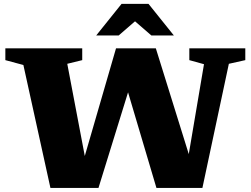

<svg xmlns="http://www.w3.org/2000/svg" viewBox="-20 -948 1269 969"><path d="M646.5 -547.5 477 0.5H234.5L98 -620L7 -644.5V-704H395V-644.5L319.5 -626L424.5 -73.5L381 -68L565.5 -704H766.5L965 -66.5L913 -54L1009.5 -624L935.5 -644.5V-704H1218V-644.5L1135 -626L1001.5 0.5H769.5L607 -547ZM643 -856.5H680L579 -769H465.5L593.5 -928.5H729.5L857.5 -769H744Z"/></svg>

Font: Newsreader 7pt
Style: Bold
Weight: 700
Designer: Hugues Gentile
Foundry: Production Type
Version: Version 1.003